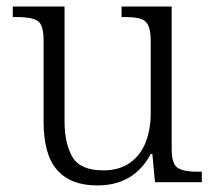

<svg xmlns="http://www.w3.org/2000/svg" viewBox="-20 -556 658 586"><path d="M277 10Q196 10 154.5 -37Q113 -84 113 -185V-433Q113 -481 94.5 -492.5Q76 -504 33 -504H19V-536H177V-186Q177 -118 201 -77Q225 -36 295 -36Q344 -36 376.5 -59Q409 -82 424.5 -121.5Q440 -161 440 -210V-431Q440 -464 432 -479.5Q424 -495 406.5 -499.5Q389 -504 361 -504H351V-536H504V-102Q504 -55 522.5 -43.5Q541 -32 579 -32H596V0H453L445 -86H440Q389 10 277 10Z"/></svg>

Font: Noto Serif Malayalam Light
Style: Regular
Weight: 300
Designer: Indian type Foundry, Jelle Bosma, Monotype Design Team
Foundry: Monotype Imaging Inc.
Version: Version 2.104; ttfautohint (v1.8.4.7-5d5b)